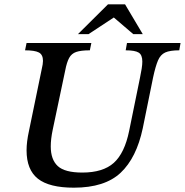

<svg xmlns="http://www.w3.org/2000/svg" viewBox="-20 -856 856 889"><path d="M322 13Q208 13 155.5 -28.5Q103 -70 103 -160Q103 -199 114 -249L173 -535Q179 -560 179 -574Q179 -603 160 -613Q141 -623 96 -623L103 -657H403L396 -623Q355 -623 333 -615.5Q311 -608 300 -587.5Q289 -567 282 -530L224 -255Q215 -212 215 -178Q215 -117 247.5 -87Q280 -57 361 -57Q457 -57 507 -102Q557 -147 578 -250L628 -495Q633 -519 636 -538Q639 -557 639 -571Q639 -602 622 -612.5Q605 -623 562 -623L568 -657H816L810 -623Q767 -623 745 -613Q723 -603 711.5 -576Q700 -549 689 -498L641 -262Q612 -125 538.5 -56Q465 13 322 13ZM390 -698H341L480 -836H559L641 -698H597L507 -775Z"/></svg>

Font: STIX Two Text Medium
Style: Italic
Weight: 500
Italic angle: -12°
Designer: Ross Mills, John Hudson & Paul Hanslow, Tiro Typeworks Ltd; with prior portions MicroPress Inc. and Coen Hoffman, Elsevi
Foundry: Tiro Typeworks Ltd
Version: Version 2.13 b171